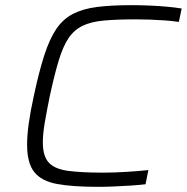

<svg xmlns="http://www.w3.org/2000/svg" viewBox="-20 -716 724 744"><path d="M360 8Q262 8 201.5 -3Q141 -14 113 -49Q85 -84 85 -155Q85 -192 91.5 -238.5Q98 -285 111 -344Q131 -438 151.5 -501.5Q172 -565 198 -603.5Q224 -642 262.5 -662Q301 -682 356 -689Q411 -696 491 -696Q523 -696 558.5 -694.5Q594 -693 627.5 -690Q661 -687 684 -683L673 -631Q647 -635 618 -637Q589 -639 561 -640Q533 -641 508 -641Q434 -641 383.5 -636.5Q333 -632 300 -616Q267 -600 245.5 -568Q224 -536 207.5 -481.5Q191 -427 173 -344Q161 -285 153.5 -241Q146 -197 146 -164Q146 -111 169 -86Q192 -61 243.5 -54Q295 -47 381 -47Q421 -47 469.5 -50Q518 -53 555 -57L544 -2Q519 1 488 3Q457 5 423.5 6.5Q390 8 360 8Z"/></svg>

Font: Saira Expanded Light
Style: Italic
Weight: 300
Width: 7
Italic angle: -12°
Designer: Hector Gatti with collaboration of the Omnibus-Type team
Foundry: Omnibus-Type
Version: Version 1.101